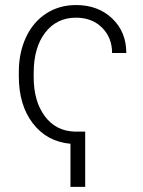

<svg xmlns="http://www.w3.org/2000/svg" viewBox="-20 -558 563 757"><path d="M315.9 178.7H257.8V8.8Q165 0.5 109.6 -71.5Q54.2 -143.6 54.2 -257.3V-274.4Q54.2 -350.1 82.3 -410.6Q110.4 -471.2 161.9 -504.6Q213.4 -538.1 279.8 -538.1Q366.7 -538.1 422.4 -485.1Q478 -432.1 478 -349.1H421.9Q421.9 -409.7 382.3 -449Q342.8 -488.3 279.8 -488.3Q203.6 -488.3 158.2 -429.4Q112.8 -370.6 112.8 -270V-253.9Q112.8 -159.2 156.5 -100.1Q200.2 -41 275.4 -39.1H315.9Z"/></svg>

Font: Roboto-Light
Style: Regular
Weight: 300
Designer: Google
Version: Version 2.137; 2017